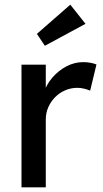

<svg xmlns="http://www.w3.org/2000/svg" viewBox="-20 -802 443 822"><path d="M72 0V-525H176V-360L166 -400Q177 -438 203.5 -469Q230 -500 264.5 -518Q299 -536 336 -536Q353 -536 368.5 -533Q384 -530 393 -526L366 -414Q354 -419 339.5 -422.5Q325 -426 311 -426Q284 -426 259.5 -415.5Q235 -405 216.5 -386.5Q198 -368 187 -343.5Q176 -319 176 -290V0ZM172 -606 138 -657 281 -782 346 -700Z"/></svg>

Font: Mach
Style: Regular
Weight: 400
Version: Version 1.002